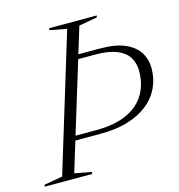

<svg xmlns="http://www.w3.org/2000/svg" viewBox="-143 -798 832 891"><g transform="rotate(-15 273.0 -352.5)"><path d="M261.5 -191.5Q328.5 -191.5 378 -206.8Q427.5 -222 460 -250.5Q492.5 -279 508.8 -318.2Q525 -357.5 525 -405.5Q525 -443.5 507.2 -471.8Q489.5 -500 450.8 -515.8Q412 -531.5 349.5 -531.5H228L238 -553H375.5Q451 -553 496.8 -532.8Q542.5 -512.5 563.2 -478.8Q584 -445 584 -403.5Q584 -352 563.5 -309Q543 -266 503.5 -235Q464 -204 407.8 -187Q351.5 -170 280 -170H118.5L125 -191.5ZM253 -680.5 171 -696 173.5 -705H402L399 -696L311.5 -680.5L111 -24.5L193 -9L190.5 0H-37.5L-35 -9L53 -24.5Z"/></g></svg>

Font: Newsreader 60pt Light
Style: Italic
Weight: 300
Italic angle: -17°
Designer: Hugues Gentile
Foundry: Production Type
Version: Version 1.003